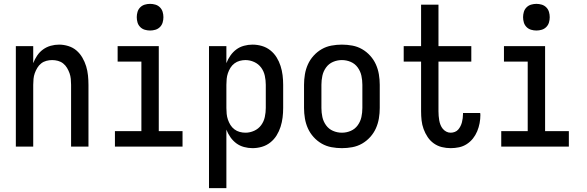

<svg xmlns="http://www.w3.org/2000/svg" viewBox="-20 -759 3040 994"><path d="M62 0V-520H152V-432Q160 -453 172.5 -471.5Q185 -490 203 -503Q221 -516 242.5 -522Q264 -528 286 -528Q310 -528 334 -520.5Q358 -513 376 -497.5Q394 -482 406.5 -460.5Q419 -439 426 -416Q433 -393 435.5 -368.5Q438 -344 438 -320V0H348V-320Q348 -335 346.5 -350.5Q345 -366 340 -380Q335 -394 327 -407.5Q319 -421 307 -430.5Q295 -440 280 -444Q265 -448 250 -448Q235 -448 220 -444Q205 -440 193 -430.5Q181 -421 173 -407.5Q165 -394 160 -380Q155 -366 153.5 -350.5Q152 -335 152 -320V0Z M575 0V-80H712V-440H589V-520H802V-80H925V0ZM757 -601Q743 -601 729.5 -605Q716 -609 706 -619Q696 -629 692 -642.5Q688 -656 688 -670Q688 -684 692 -697.5Q696 -711 706 -721Q716 -731 729.5 -735Q743 -739 757 -739Q771 -739 784.5 -735Q798 -731 808 -721Q818 -711 822 -697.5Q826 -684 826 -670Q826 -656 822 -642.5Q818 -629 808 -619Q798 -609 784.5 -605Q771 -601 757 -601Z M1062 215V-520H1152V-432Q1160 -453 1173 -471.5Q1186 -490 1203.5 -503Q1221 -516 1243 -522Q1265 -528 1287 -528Q1312 -528 1336 -521Q1360 -514 1379.5 -498.5Q1399 -483 1412 -462Q1425 -441 1432.5 -417.5Q1440 -394 1443 -369.5Q1446 -345 1446 -320V-200Q1446 -175 1443 -150.5Q1440 -126 1432.5 -102.5Q1425 -79 1412 -58Q1399 -37 1379.5 -21.5Q1360 -6 1336 1Q1312 8 1287 8Q1265 8 1243 2Q1221 -4 1203.5 -17Q1186 -30 1173 -48.5Q1160 -67 1152 -88V215ZM1251 -72Q1274 -72 1296 -82Q1318 -92 1332 -111Q1346 -130 1351 -153.5Q1356 -177 1356 -200V-320Q1356 -343 1351 -366.5Q1346 -390 1332 -409Q1318 -428 1296 -438Q1274 -448 1251 -448Q1236 -448 1221 -444Q1206 -440 1193.5 -430.5Q1181 -421 1173 -408Q1165 -395 1160 -380.5Q1155 -366 1153.5 -350.5Q1152 -335 1152 -320V-200Q1152 -185 1153.5 -169.5Q1155 -154 1160 -139.5Q1165 -125 1173 -112Q1181 -99 1193.5 -89.5Q1206 -80 1221 -76Q1236 -72 1251 -72Z M1750 8Q1723 8 1696 3Q1669 -2 1645.5 -15.5Q1622 -29 1603.5 -49.5Q1585 -70 1574 -94.5Q1563 -119 1558.5 -146Q1554 -173 1554 -200V-320Q1554 -347 1558.5 -374Q1563 -401 1574 -425.5Q1585 -450 1603.5 -470.5Q1622 -491 1645.5 -504.5Q1669 -518 1696 -523Q1723 -528 1750 -528Q1777 -528 1804 -523Q1831 -518 1854.5 -504.5Q1878 -491 1896.5 -470.5Q1915 -450 1926 -425.5Q1937 -401 1941.5 -374Q1946 -347 1946 -320V-200Q1946 -173 1941.5 -146Q1937 -119 1926 -94.5Q1915 -70 1896.5 -49.5Q1878 -29 1854.5 -15.5Q1831 -2 1804 3Q1777 8 1750 8ZM1750 -72Q1774 -72 1796 -81.5Q1818 -91 1832 -110.5Q1846 -130 1851 -153Q1856 -176 1856 -200V-320Q1856 -344 1851 -367Q1846 -390 1832 -409.5Q1818 -429 1796 -438.5Q1774 -448 1750 -448Q1726 -448 1704 -438.5Q1682 -429 1668 -409.5Q1654 -390 1649 -367Q1644 -344 1644 -320V-200Q1644 -176 1649 -153Q1654 -130 1668 -110.5Q1682 -91 1704 -81.5Q1726 -72 1750 -72Z M2313 8Q2290 8 2267.5 2.5Q2245 -3 2226 -16.5Q2207 -30 2194 -49.5Q2181 -69 2173 -91Q2165 -113 2162.5 -136Q2160 -159 2160 -183V-440H2070V-520H2160V-735H2250V-520H2420V-440H2250V-183Q2250 -171 2251 -159Q2252 -147 2254 -135.5Q2256 -124 2260.5 -112.5Q2265 -101 2272.5 -92Q2280 -83 2290.5 -77.5Q2301 -72 2313 -72Q2324 -72 2334.5 -76Q2345 -80 2352 -88Q2359 -96 2364 -106Q2369 -116 2371.5 -126Q2374 -136 2375.5 -147Q2377 -158 2377 -169V-174H2466Q2466 -172 2466.5 -169.5Q2467 -167 2467 -164Q2467 -143 2463 -121.5Q2459 -100 2450.5 -79.5Q2442 -59 2428.5 -42Q2415 -25 2396.5 -13Q2378 -1 2356.5 3.5Q2335 8 2313 8Z M2575 0V-80H2712V-440H2589V-520H2802V-80H2925V0ZM2757 -601Q2743 -601 2729.5 -605Q2716 -609 2706 -619Q2696 -629 2692 -642.5Q2688 -656 2688 -670Q2688 -684 2692 -697.5Q2696 -711 2706 -721Q2716 -731 2729.5 -735Q2743 -739 2757 -739Q2771 -739 2784.5 -735Q2798 -731 2808 -721Q2818 -711 2822 -697.5Q2826 -684 2826 -670Q2826 -656 2822 -642.5Q2818 -629 2808 -619Q2798 -609 2784.5 -605Q2771 -601 2757 -601Z"/></svg>

Font: Iosevka SS18 Medium
Style: Regular
Weight: 500
Monospace: yes
Designer: Belleve Invis
Foundry: Belleve Invis
Version: Version 25.1.1; ttfautohint (v1.8.4)